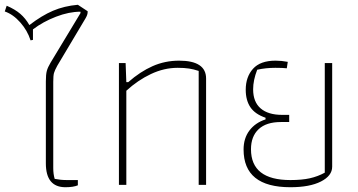

<svg xmlns="http://www.w3.org/2000/svg" viewBox="-20 -774 1501 804"><path d="M172 -90V-433Q172 -462 176 -477Q180 -492 192 -512L317 -719V-725Q269 -725 214.5 -704Q160 -683 118 -651V-607L108 -605Q95 -646 65 -680Q35 -714 0 -726L8 -750Q43 -735 65 -716Q87 -697 103 -669Q155 -709 202 -729Q249 -749 306 -754L347 -727V-723Q347 -712 338 -697L220 -499Q209 -479 206 -468Q203 -457 203 -431V-70Q203 -45 209 -25Q234 -20 260 -20H306V2Q287 10 254 10Q172 10 172 -90Z M478 -510H506L509 -430H517Q567 -474 619 -497Q671 -520 730 -520Q843 -520 843 -445V0H812V-477Q791 -484 771.5 -487Q752 -490 724 -490Q667 -490 612 -464Q557 -438 509 -394V0H478Z M1000 -148Q1000 -195 1024.5 -227.5Q1049 -260 1092 -274V-281Q1048 -296 1028.5 -325Q1009 -354 1009 -398Q1009 -452 1039.5 -486Q1070 -520 1134 -520Q1159 -520 1185 -515L1181 -488Q1165 -490 1133 -490Q1093 -490 1057 -482Q1040 -438 1040 -400Q1040 -347 1071.5 -320Q1103 -293 1161 -293H1191V-263H1156Q1095 -263 1063 -233Q1031 -203 1031 -149Q1031 -20 1196 -20Q1244 -20 1277.5 -27.5Q1311 -35 1340 -51V-510H1371V-76Q1371 -38 1324 -14Q1277 10 1196 10Q1000 10 1000 -148Z"/></svg>

Font: Athiti ExtraLight
Style: Regular
Weight: 250
Version: Version 1.032